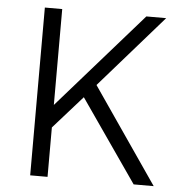

<svg xmlns="http://www.w3.org/2000/svg" viewBox="-50 -734 731 782"><g transform="rotate(5 315.0 -343.0)"><path d="M102 0V-686H173V-294L517 -686H598L339 -390L607 0H525L292 -336L173 -202V0Z"/></g></svg>

Font: Chivo ExtraLight
Style: Regular
Weight: 250
Designer: Hector Gatti
Foundry: Omnibus-Type
Version: Version 2.002